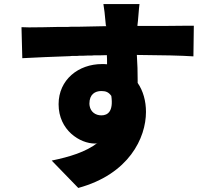

<svg xmlns="http://www.w3.org/2000/svg" viewBox="-20 -836 1040 947"><path d="M700 -284C700 -338 686 -388 659 -427V-441C659 -479 658 -522 655 -565C781 -564 875 -562 934 -558L936 -709C927 -709 917 -709 905 -709H888C858 -709 822 -708 784 -708H773C733 -708 693 -708 658 -708V-712C661 -730 665 -797 668 -816H490C493 -801 498 -760 502 -712C502 -709 502 -711 505 -707C460 -706 411 -705 360 -704H349C347 -704 345 -704 344 -704H328C319 -703 310 -703 301 -703H285C280 -703 275 -703 270 -703H259C214 -702 170 -701 130 -701H121C109 -701 97 -702 86 -702L90 -549C162 -553 240 -556 324 -559L334 -560C339 -560 344 -560 349 -560H359L370 -561C384 -561 397 -561 411 -562H422C425 -562 429 -562 432 -562L443 -563C464 -563 486 -563 507 -564C508 -551 508 -541 508 -530V-519C498 -520 492 -520 483 -520C367 -520 269 -443 269 -322C269 -193 375 -128 448 -128C454 -128 456 -128 462 -132C403 -86 322 -62 235 -44L366 91C616 23 700 -156 700 -284ZM421 -325C421 -371 449 -387 480 -387C503 -387 516 -381 529 -363C540 -287 512 -267 480 -267C451 -267 427 -284 422 -314L421 -323V-325Z"/></svg>

Font: Glow Sans SC Normal Heavy
Style: Regular
Weight: 900
Designer: Ryoko NISHIZUKA (kana, bopomofo & ideographs); Paul D. Hunt (Latin, Greek & Cyrillic); Sandoll Communications, Soo-young
Version: Version 0.93